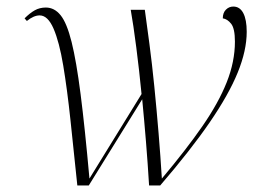

<svg xmlns="http://www.w3.org/2000/svg" viewBox="-20 -566 817 586"><path d="M216 0Q205 -106 195 -200Q185 -294 173 -366Q161 -438 143.5 -478.5Q126 -519 101 -519Q83 -519 62 -502L55 -510Q71 -526 86 -534.5Q101 -543 120 -543Q146 -543 165 -519.5Q184 -496 198.5 -438Q213 -380 226 -278.5Q239 -177 253 -21L412 -279Q405 -351 396 -421Q387 -491 379 -536H422Q428 -493 436 -432.5Q444 -372 451 -302Q458 -232 464 -159.5Q470 -87 474 -21Q548 -109 597.5 -180.5Q647 -252 672 -315Q697 -378 697 -439Q697 -479 685.5 -493.5Q674 -508 660 -510Q660 -527 669.5 -536.5Q679 -546 692 -546Q712 -546 722.5 -526Q733 -506 733 -469Q733 -412 705.5 -344.5Q678 -277 620 -192.5Q562 -108 469 0H435Q431 -67 425.5 -134Q420 -201 414 -263L251 0Z"/></svg>

Font: Noto Serif Display ExtraLight
Style: Italic
Weight: 200
Italic angle: -12°
Designer: Monotype Design Team
Foundry: Monotype Imaging Inc.
Version: Version 2.009